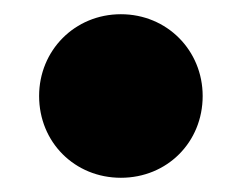

<svg xmlns="http://www.w3.org/2000/svg" viewBox="-20 -240 340 270"><path d="M150 10C215 10 265 -40 265 -105C265 -169 215 -220 150 -220C85 -220 35 -169 35 -105C35 -40 85 10 150 10Z"/></svg>

Font: Bounded
Style: Bold
Weight: 700
Designer: Vlad Churkin
Version: Version 3.0